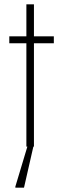

<svg xmlns="http://www.w3.org/2000/svg" viewBox="-20 -678 292 888"><path d="M102 0V-478H23V-510H102V-658H137V-510H229V-478H137V0ZM51 190V185L109 -8H135V-3L91 190Z"/></svg>

Font: Saira Condensed Thin
Style: Regular
Weight: 250
Width: 3
Designer: Hector Gatti with collaboration of the Omnibus-Type team
Foundry: Omnibus-Type
Version: Version 1.101